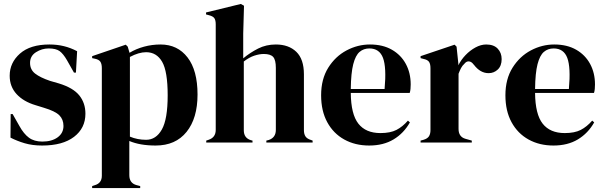

<svg xmlns="http://www.w3.org/2000/svg" viewBox="-20 -721 3059 971"><path d="M193 15Q144 15 105 3.5Q66 -8 33 -25L34 -144H44L78 -84Q100 -44 126.5 -24.5Q153 -5 194 -5Q242 -5 271.5 -26.5Q301 -48 301 -84Q301 -117 280 -138Q259 -159 202 -176L160 -189Q99 -207 64 -245Q29 -283 29 -338Q29 -404 81 -450Q133 -496 230 -496Q269 -496 303.5 -487.5Q338 -479 370 -462L364 -354H354L319 -416Q300 -449 281.5 -462.5Q263 -476 226 -476Q192 -476 162 -457Q132 -438 132 -403Q132 -369 157.5 -349Q183 -329 233 -312L278 -299Q350 -277 381 -238.5Q412 -200 412 -146Q412 -73 354.5 -29Q297 15 193 15Z M446 230V220L458 216Q495 206 495 168V-376Q495 -398 487.5 -409Q480 -420 460 -424L446 -427V-437L616 -495L626 -485L635 -454Q668 -474 708.5 -485Q749 -496 792 -496Q878 -496 928.5 -430.5Q979 -365 979 -243Q979 -123 923.5 -54Q868 15 767 15Q688 15 634 -8V165Q634 205 670 215L689 220V230ZM719 -14Q769 -14 798.5 -66Q828 -118 828 -239Q828 -360 800 -408.5Q772 -457 719 -457Q682 -457 637 -433V-30Q675 -14 719 -14Z M1023 0V-10L1035 -14Q1071 -26 1071 -64V-598Q1071 -619 1064 -629Q1057 -639 1037 -644L1022 -648V-658L1198 -701L1214 -692L1210 -551V-426Q1245 -455 1285.5 -475.5Q1326 -496 1375 -496Q1440 -496 1478.5 -459Q1517 -422 1517 -345V-63Q1517 -43 1525 -31Q1533 -19 1553 -13L1561 -10V0H1327V-10L1339 -13Q1375 -25 1375 -64V-378Q1375 -418 1361.5 -433Q1348 -448 1314 -448Q1292 -448 1266 -439.5Q1240 -431 1213 -410V-62Q1213 -23 1249 -12L1257 -10V0Z M1851 -496Q1916 -496 1962 -469.5Q2008 -443 2032.5 -397.5Q2057 -352 2057 -294Q2057 -283 2056 -271.5Q2055 -260 2052 -251H1754Q1755 -143 1792.5 -95.5Q1830 -48 1904 -48Q1954 -48 1985 -64Q2016 -80 2043 -111L2053 -102Q2022 -47 1970.5 -16Q1919 15 1847 15Q1776 15 1721 -15.5Q1666 -46 1635 -103Q1604 -160 1604 -239Q1604 -321 1640 -378.5Q1676 -436 1732.5 -466Q1789 -496 1851 -496ZM1848 -476Q1819 -476 1798.5 -458.5Q1778 -441 1766.5 -396.5Q1755 -352 1754 -271H1925Q1935 -380 1917 -428Q1899 -476 1848 -476Z M2107 0V-10L2122 -14Q2142 -20 2149.5 -32Q2157 -44 2157 -63V-376Q2157 -398 2149.5 -408.5Q2142 -419 2122 -423L2107 -427V-437L2279 -495L2289 -485L2298 -399V-391Q2312 -419 2334.5 -442.5Q2357 -466 2384.5 -481Q2412 -496 2439 -496Q2477 -496 2497 -475Q2517 -454 2517 -422Q2517 -388 2497.5 -369.5Q2478 -351 2451 -351Q2409 -351 2377 -393L2375 -395Q2365 -409 2352 -410.5Q2339 -412 2328 -398Q2318 -389 2311.5 -376.5Q2305 -364 2299 -348V-69Q2299 -29 2334 -19L2366 -10V0Z M2783 -496Q2848 -496 2894 -469.5Q2940 -443 2964.5 -397.5Q2989 -352 2989 -294Q2989 -283 2988 -271.5Q2987 -260 2984 -251H2686Q2687 -143 2724.5 -95.5Q2762 -48 2836 -48Q2886 -48 2917 -64Q2948 -80 2975 -111L2985 -102Q2954 -47 2902.5 -16Q2851 15 2779 15Q2708 15 2653 -15.5Q2598 -46 2567 -103Q2536 -160 2536 -239Q2536 -321 2572 -378.5Q2608 -436 2664.5 -466Q2721 -496 2783 -496ZM2780 -476Q2751 -476 2730.5 -458.5Q2710 -441 2698.5 -396.5Q2687 -352 2686 -271H2857Q2867 -380 2849 -428Q2831 -476 2780 -476Z"/></svg>

Font: DeepMind Serif Display
Style: Regular
Weight: 400
Designer: Frank Grießhammer / Modifications: Colophon Foundry
Foundry: Colophon Foundry
Version: Version 5.003; ttfautohint (v1.8.2)